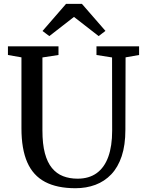

<svg xmlns="http://www.w3.org/2000/svg" viewBox="-20 -988 770 1016"><path d="M379.5 8Q282 8 218.5 -25.5Q155 -59 124.2 -129.2Q93.5 -199.5 93.5 -309V-684.5L22 -697V-743H289.5V-697L204.5 -684V-297.5Q204.5 -226 217.5 -177.2Q230.5 -128.5 255 -98.8Q279.5 -69 313.8 -55.8Q348 -42.5 390.5 -42.5Q451 -42.5 491.8 -72Q532.5 -101.5 553 -158.2Q573.5 -215 573.5 -296.5L573 -684L490.5 -697V-743H716V-697L644.5 -684.5L643.5 -301.5Q643.5 -220 624 -161.5Q604.5 -103 568.8 -65.5Q533 -28 484.8 -10Q436.5 8 379.5 8ZM241 -797 205 -824 329.5 -967.5H413.5L538 -824.5L502 -797L371.5 -898.5Z"/></svg>

Font: Merriweather 36pt
Style: Regular
Weight: 400
Designer: Eben Sorkin
Foundry: Eben Sorkin
Version: Version 2.100